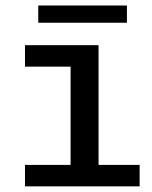

<svg xmlns="http://www.w3.org/2000/svg" viewBox="-20 -660 540 680"><path d="M68.5 0V-76H230V-424H68.5V-500H329V-76H474.5V0ZM115.5 -579.5V-640.5H429.5V-579.5Z"/></svg>

Font: Trispace
Style: Regular
Weight: 400
Designer: Tyler Finck
Foundry: Etcetera Type Company
Version: Version 1.210; ttfautohint (v1.8.3)